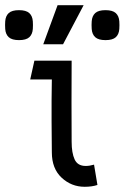

<svg xmlns="http://www.w3.org/2000/svg" viewBox="-94 -703 479 737"><path d="M105 -118 104 -238Q104 -279 104 -317.5Q104 -356 105 -398H22L38 -470H181Q180 -306 181 -159Q181 -116 192.5 -91Q204 -66 235 -66Q250 -66 267 -71L280 7Q259 14 231 14Q180 14 142.5 -21Q105 -56 105 -118ZM-74 -592Q-75 -607 -74 -621Q-72.6 -641.8 -60.4 -652.9Q-48.2 -664 -21.1 -664Q6 -664 18.3 -652.9Q30.6 -641.8 32 -621Q33 -607 32 -592Q30.6 -571.2 18.4 -560.1Q6.2 -549 -20.9 -549Q-48 -549 -60.3 -560.1Q-72.6 -571.2 -74 -592ZM258 -592Q257 -607 258 -621Q259.4 -641.8 271.6 -652.9Q283.8 -664 310.9 -664Q338 -664 350.3 -652.9Q362.6 -641.8 364 -621Q365 -607 364 -592Q362.6 -571.2 350.4 -560.1Q338.2 -549 311.1 -549Q284 -549 271.7 -560.1Q259.4 -571.2 258 -592ZM227 -683 148 -533H72L127 -683Z"/></svg>

Font: Kreadon
Style: Regular
Weight: 400
Designer: kohakuno
Foundry: StudioGnu
Version: Version 1.000;Glyphs 3.1.2 (3151)